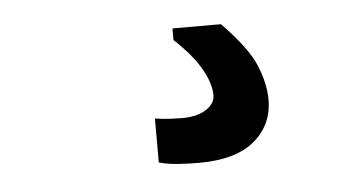

<svg xmlns="http://www.w3.org/2000/svg" viewBox="-30 -77 560 296"><g transform="rotate(-5 250.0 71.0)"><path d="M206 102Q218 104 230.5 104.5Q243 105 248 105Q271 105 285 96Q299 87 299 74Q299 56 286 33Q273 10 245 -16V-34H320Q360 7 371.5 35.5Q383 64 383 88Q383 127 354 151.5Q325 176 268 176Q254 176 237 175Q220 174 206 170Z"/></g></svg>

Font: D2Coding ligature
Style: Bold
Weight: 700
Monospace: yes
Designer: Yong-Rak Park; Jeong-Hwan Yoon; Sang-Min Lee;
Foundry: NHN Corporation
Version: Version 1.3.2; Build 20180524